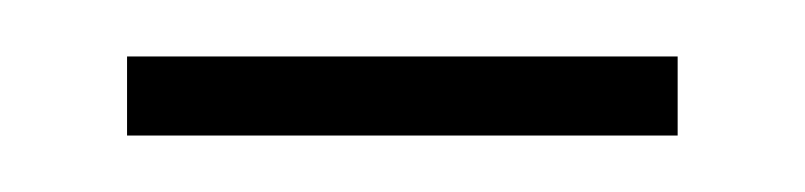

<svg xmlns="http://www.w3.org/2000/svg" viewBox="-20 -656 285 68"><path d="M220 -608H25V-636H220Z"/></svg>

Font: Moniqa Black Heading
Style: Regular
Weight: 900
Designer: Rajesh Rajput
Foundry: Rajesh Rajput
Version: Version 1.000